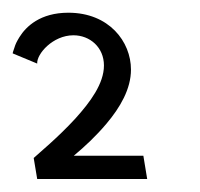

<svg xmlns="http://www.w3.org/2000/svg" viewBox="-55 -692 314 302"><path d="M60.5 -636.5C86.5 -636.5 108.5 -617.5 108.5 -589C108.5 -560.5 87 -531.5 63.5 -505.5C36 -475.5 6 -451 -2 -443.5L3.5 -410.5H176.5L170.5 -447H61C79 -462 96.5 -478.5 112.5 -497.5C134 -523 151 -552 151 -582.5C151 -626.5 116.5 -672 52.5 -672C8.5 -672 -14 -650.5 -24.5 -633.5C-29 -626 -30.5 -623 -32.5 -616.5C-34 -612 -35 -609.5 -35 -608L3.5 -592C2.5 -607 28 -636.5 60.5 -636.5Z"/></svg>

Font: Font.Observer
Style: Regular
Weight: 500
Italic angle: 9°
Version: Version 1.001;FEAKit 1.0